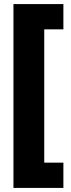

<svg xmlns="http://www.w3.org/2000/svg" viewBox="-20 -754 349 942"><path d="M291 168H46V-734H291V-610H197V44H291Z"/></svg>

Font: Noto Sans Khmer UI Condensed Black
Style: Regular
Weight: 900
Width: 3
Designer: Danh Hong and the Monotype Design Team
Foundry: Monotype Imaging Inc.
Version: Version 2.002; ttfautohint (v1.8.4.7-5d5b)